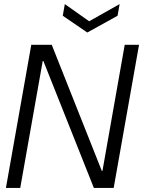

<svg xmlns="http://www.w3.org/2000/svg" viewBox="-20 -919 700 939"><path d="M9 0 133 -700H233L478 -83H481L590 -700H660L536 0H439L192 -621H189L79 0ZM565 -899 555 -842 407 -760 287 -842 297 -899 416 -815Z"/></svg>

Font: DM Sans 36pt Light
Style: Italic
Weight: 300
Italic angle: -10°
Designer: Colophon Foundry, Jonny Pinhorn
Foundry: Colophon Foundry
Version: Version 4.004;gftools[0.9.30]